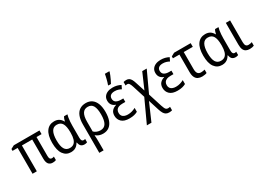

<svg xmlns="http://www.w3.org/2000/svg" viewBox="-8 -1786 4157 3020"><g transform="rotate(-30 2070.5 -276.5)"><path d="M488.8 -58.6Q500 -58.6 510 -60.8Q520 -63 527.8 -66.4V-2.9Q519.5 1.5 503.4 4.9Q487.3 8.3 467.3 8.3Q417 8.3 391.8 -23.9Q366.7 -56.2 366.7 -121.1V-469.2H179.7V0H102.1V-469.2H9.3V-503.4L70.3 -535.6H536.6V-469.2H444.8V-125Q444.8 -88.9 456.1 -73.7Q467.3 -58.6 488.8 -58.6Z M815.4 -56.6Q860.8 -56.6 888.9 -79.3Q917 -102.1 930.4 -146.5Q943.8 -190.9 943.8 -256.3V-271Q943.8 -375 914.3 -426.5Q884.8 -478 814.5 -478Q751.5 -478 721.4 -423.3Q691.4 -368.7 691.4 -265.1Q691.4 -159.2 721.7 -107.9Q752 -56.6 815.4 -56.6ZM799.3 9.8Q711.9 9.8 661.9 -59.8Q611.8 -129.4 611.8 -266.1Q611.8 -403.3 663.1 -474.4Q714.4 -545.4 806.2 -545.4Q856.9 -545.4 891.8 -523.7Q926.8 -502 949.2 -459.5H954.6Q958 -478.5 965.3 -499.5Q972.7 -520.5 982.4 -535.6H1044.4Q1037.6 -514.2 1032.5 -482.7Q1027.3 -451.2 1024.7 -414.6Q1022 -377.9 1022 -339.8V-123.5Q1022 -87.4 1032.7 -71.5Q1043.5 -55.7 1061.5 -55.7Q1069.8 -55.7 1078.1 -57.1Q1086.4 -58.6 1092.3 -61V-1Q1087.9 2 1079.8 4.2Q1071.8 6.3 1062.5 8.1Q1053.2 9.8 1043.9 9.8Q1004.9 9.8 982.2 -9.8Q959.5 -29.3 950.7 -77.6H944.8Q930.7 -52.2 910.9 -32.5Q891.1 -12.7 863.5 -1.5Q835.9 9.8 799.3 9.8Z M1583 -269.5Q1583 -180.7 1559.8 -118.2Q1536.6 -55.7 1491.7 -22.9Q1446.8 9.8 1380.9 9.8Q1342.8 9.8 1310.3 -2Q1277.8 -13.7 1253.9 -35.2H1249.5Q1252.4 -8.3 1253.4 25.4Q1254.4 59.1 1254.4 95.2V239.7H1175.8V-276.4Q1175.8 -364.7 1199.5 -424.6Q1223.1 -484.4 1269 -514.9Q1314.9 -545.4 1381.3 -545.4Q1443.8 -545.4 1489 -514.4Q1534.2 -483.4 1558.6 -422.1Q1583 -360.8 1583 -269.5ZM1378.4 -478.5Q1314.9 -478.5 1284.4 -429Q1253.9 -379.4 1253.9 -279.8V-103Q1277.3 -80.1 1307.9 -68.4Q1338.4 -56.6 1372.6 -56.6Q1440.4 -56.6 1471.7 -110.1Q1502.9 -163.6 1502.9 -269.5Q1502.9 -375 1473.6 -426.8Q1444.3 -478.5 1378.4 -478.5Z M1930.7 -312.5V-249H1879.4Q1836.4 -249 1808.1 -237.8Q1779.8 -226.6 1765.9 -204.3Q1752 -182.1 1752 -149.9Q1752 -117.7 1766.8 -97.2Q1781.7 -76.7 1807.9 -66.7Q1834 -56.6 1867.7 -56.6Q1909.7 -56.6 1945.6 -67.6Q1981.4 -78.6 2010.3 -94.7V-23.9Q1982.4 -8.3 1946.5 0.7Q1910.6 9.8 1859.9 9.8Q1764.6 9.8 1718.8 -34.2Q1672.9 -78.1 1672.9 -146Q1672.9 -202.1 1702.9 -234.9Q1732.9 -267.6 1780.3 -280.3V-284.7Q1738.3 -298.8 1715.6 -329.6Q1692.9 -360.4 1692.9 -406.7Q1692.9 -450.2 1714.8 -481.2Q1736.8 -512.2 1776.1 -528.8Q1815.4 -545.4 1866.2 -545.4Q1909.7 -545.4 1944.6 -536.6Q1979.5 -527.8 2013.7 -509.8L1983.4 -448.2Q1957.5 -462.4 1929.4 -470.9Q1901.4 -479.5 1868.2 -479.5Q1818.8 -479.5 1793.7 -458.7Q1768.6 -438 1768.6 -400.9Q1768.6 -355.5 1800.5 -334Q1832.5 -312.5 1890.1 -312.5ZM1828.6 -606V-618.7Q1834.5 -633.8 1841.3 -656.5Q1848.1 -679.2 1854.5 -704.8Q1860.8 -730.5 1866 -753.9Q1871.1 -777.3 1873.5 -793H1954.1V-782.2Q1946.8 -758.8 1934.1 -727.5Q1921.4 -696.3 1906 -664.3Q1890.6 -632.3 1876 -606Z M2115.2 -541Q2144.5 -541 2164.6 -528.3Q2184.6 -515.6 2199.2 -489.7Q2213.9 -463.9 2226.1 -423.8L2280.8 -254.4L2403.3 -535.6H2484.9L2312 -163.1L2390.6 84.5Q2401.4 117.2 2410.9 136.7Q2420.4 156.2 2433.1 165Q2445.8 173.8 2464.8 173.8Q2475.6 173.8 2484.6 172.4Q2493.7 170.9 2501.5 169.4V232.4Q2491.2 235.4 2478.8 237.8Q2466.3 240.2 2449.2 240.2Q2414.6 240.2 2390.9 226.6Q2367.2 212.9 2351.1 184.6Q2335 156.2 2321.3 113.3L2261.2 -77.1L2123 239.7H2040L2229 -169.9L2157.7 -395.5Q2145 -435.1 2131.3 -455.3Q2117.7 -475.6 2095.2 -475.6Q2085.9 -475.6 2077.6 -474.1Q2069.3 -472.7 2063.5 -470.2V-533.7Q2072.8 -536.6 2085.7 -538.8Q2098.6 -541 2115.2 -541Z M2804.7 -312.5V-249H2753.4Q2710.4 -249 2682.1 -237.8Q2653.8 -226.6 2639.9 -204.3Q2626 -182.1 2626 -149.9Q2626 -117.7 2640.9 -97.2Q2655.8 -76.7 2681.9 -66.7Q2708 -56.6 2741.7 -56.6Q2783.7 -56.6 2819.6 -67.6Q2855.5 -78.6 2884.3 -94.7V-23.9Q2856.4 -8.3 2820.6 0.7Q2784.7 9.8 2733.9 9.8Q2638.7 9.8 2592.8 -34.2Q2546.9 -78.1 2546.9 -146Q2546.9 -202.1 2576.9 -234.9Q2606.9 -267.6 2654.3 -280.3V-284.7Q2612.3 -298.8 2589.6 -329.6Q2566.9 -360.4 2566.9 -406.7Q2566.9 -450.2 2588.9 -481.2Q2610.8 -512.2 2650.1 -528.8Q2689.5 -545.4 2740.2 -545.4Q2783.7 -545.4 2818.6 -536.6Q2853.5 -527.8 2887.7 -509.8L2857.4 -448.2Q2831.5 -462.4 2803.5 -470.9Q2775.4 -479.5 2742.2 -479.5Q2692.9 -479.5 2667.7 -458.7Q2642.6 -438 2642.6 -400.9Q2642.6 -355.5 2674.6 -334Q2706.5 -312.5 2764.2 -312.5Z M3283.2 -535.6V-468.8H3118.7V-160.2Q3118.7 -104.5 3138.7 -80.1Q3158.7 -55.7 3195.3 -55.7Q3213.4 -55.7 3231.9 -58.6Q3250.5 -61.5 3265.1 -65.9V-4.4Q3252.4 2 3228.5 6.3Q3204.6 10.7 3181.2 10.7Q3137.7 10.7 3106 -5.1Q3074.2 -21 3057.1 -56.9Q3040 -92.8 3040 -152.8V-468.8H2922.4V-503.4L2981.9 -535.6Z M3559.1 -56.6Q3604.5 -56.6 3632.6 -79.3Q3660.6 -102.1 3674.1 -146.5Q3687.5 -190.9 3687.5 -256.3V-271Q3687.5 -375 3658 -426.5Q3628.4 -478 3558.1 -478Q3495.1 -478 3465.1 -423.3Q3435.1 -368.7 3435.1 -265.1Q3435.1 -159.2 3465.3 -107.9Q3495.6 -56.6 3559.1 -56.6ZM3543 9.8Q3455.6 9.8 3405.5 -59.8Q3355.5 -129.4 3355.5 -266.1Q3355.5 -403.3 3406.7 -474.4Q3458 -545.4 3549.8 -545.4Q3600.6 -545.4 3635.5 -523.7Q3670.4 -502 3692.9 -459.5H3698.2Q3701.7 -478.5 3709 -499.5Q3716.3 -520.5 3726.1 -535.6H3788.1Q3781.2 -514.2 3776.1 -482.7Q3771 -451.2 3768.3 -414.6Q3765.6 -377.9 3765.6 -339.8V-123.5Q3765.6 -87.4 3776.4 -71.5Q3787.1 -55.7 3805.2 -55.7Q3813.5 -55.7 3821.8 -57.1Q3830.1 -58.6 3835.9 -61V-1Q3831.5 2 3823.5 4.2Q3815.4 6.3 3806.2 8.1Q3796.9 9.8 3787.6 9.8Q3748.5 9.8 3725.8 -9.8Q3703.1 -29.3 3694.3 -77.6H3688.5Q3674.3 -52.2 3654.5 -32.5Q3634.8 -12.7 3607.2 -1.5Q3579.6 9.8 3543 9.8Z M3999 -535.6V-141.6Q3999 -97.7 4013.4 -77.4Q4027.8 -57.1 4059.1 -57.1Q4076.2 -57.1 4095 -60.8Q4113.8 -64.5 4123.5 -68.8V-4.9Q4109.9 1.5 4088.1 5.6Q4066.4 9.8 4044.4 9.8Q4005.9 9.8 3978.3 -4.4Q3950.7 -18.6 3936 -51.3Q3921.4 -84 3921.4 -139.6V-535.6Z"/></g></svg>

Font: Open Sans SemiCondensed
Style: Regular
Weight: 400
Width: 4
Designer: Monotype Design Team
Foundry: Monotype Imaging Inc.
Version: Version 3.000